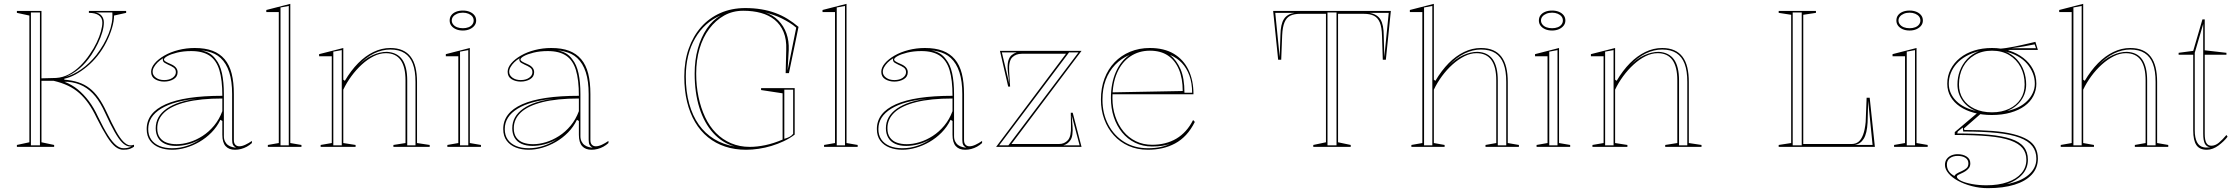

<svg xmlns="http://www.w3.org/2000/svg" viewBox="-20 -765 11657 1000"><path d="M622 15Q601 15 581 -0.5Q561 -16 537.5 -53Q514 -90 483 -152Q463 -194 441 -225.5Q419 -257 393 -280Q367 -303 334.5 -318.5Q302 -334 260 -344H196V-24L262 -10V0H68V-10L133 -24V-684L68 -698V-708H196V-357Q216 -357 235 -358Q254 -359 272 -359Q307 -361 339 -378Q371 -395 399 -423Q427 -451 448 -483Q469 -513 483.5 -543.5Q498 -574 505.5 -601Q513 -628 513 -648Q513 -672 495 -685Q477 -698 443 -698V-708H637V-698L574 -684Q574 -655 563.5 -619.5Q553 -584 534 -546Q515 -508 487 -473Q463 -443 433.5 -418.5Q404 -394 374 -377.5Q344 -361 315 -355V-350Q355 -347 387.5 -336.5Q420 -326 446 -306Q472 -286 493.5 -255.5Q515 -225 535 -182Q564 -119 584.5 -82Q605 -45 622.5 -27.5Q640 -10 656 -8Q666 -7 678 -11V-1Q668 6 658.5 9.5Q649 13 639.5 14Q630 15 622 15ZM478 -700Q498 -697 509.5 -682.5Q521 -668 521 -648Q521 -626 513 -598Q505 -570 490 -539Q475 -508 456 -479Q427 -436 393 -407.5Q359 -379 320 -364Q362 -375 404 -404.5Q446 -434 482 -479Q523 -532 546 -590Q569 -648 565 -700ZM316 -339Q355 -324 385.5 -299Q416 -274 442.5 -239Q469 -204 491 -156Q520 -96 542.5 -60.5Q565 -25 584.5 -9Q604 7 623 7Q651 7 664 -3Q662 -2 658 -2Q654 -2 649 -3Q633 -6 615.5 -23.5Q598 -41 576.5 -79Q555 -117 527 -178Q504 -229 476.5 -263Q449 -297 414 -316Q379 -335 333 -339ZM141 -8H188V-700H141Z M994 -515Q1049 -515 1087 -500.5Q1125 -486 1150 -456.5Q1175 -427 1186.5 -382Q1198 -337 1198 -275V-36Q1198 -19 1206 -11Q1214 -3 1226 -3Q1240 -3 1257.5 -11Q1275 -19 1292 -31V-20Q1280 -9 1265.5 -1Q1251 7 1235 11Q1219 15 1204 15Q1172 15 1155 -4Q1138 -23 1138 -63Q1138 -90 1138 -102.5Q1138 -115 1138 -121.5Q1138 -128 1138 -135L1128 -141Q1110 -104 1081.5 -75Q1053 -46 1018.5 -26Q984 -6 947.5 4.5Q911 15 877 15Q840 15 810 3.5Q780 -8 762 -32Q744 -56 744 -93Q744 -178 843 -222Q942 -266 1138 -266Q1138 -349 1122.5 -400Q1107 -451 1071.5 -475Q1036 -499 976 -499Q935 -499 902.5 -491Q870 -483 852 -473Q834 -463 834 -455Q834 -450 841.5 -445Q849 -440 870 -431Q905 -416 905 -389Q905 -365 884 -352.5Q863 -340 835 -340Q808 -340 787.5 -352.5Q767 -365 767 -391Q767 -413 785.5 -435Q804 -457 836 -475.5Q868 -494 909 -504.5Q950 -515 994 -515ZM1138 -252Q1024 -252 948.5 -233Q873 -214 836 -179.5Q799 -145 799 -97Q799 -67 812.5 -48.5Q826 -30 848.5 -22Q871 -14 900 -14Q931 -14 966 -24.5Q1001 -35 1034.5 -56.5Q1068 -78 1095 -110.5Q1122 -143 1138 -186ZM877 7Q916 7 954 -5.5Q992 -18 1024 -40Q993 -22 960 -13.5Q927 -5 897 -5Q863 -5 839 -16Q815 -27 803 -48Q791 -69 791 -97Q791 -159 848 -199Q905 -239 1009 -251Q886 -240 819 -199Q752 -158 752 -93Q752 -61 767 -39Q782 -17 810 -5Q838 7 877 7ZM1027 -503Q1052 -498 1071 -487Q1090 -476 1104 -456Q1126 -429 1136 -383.5Q1146 -338 1146 -275V-56Q1146 -40 1152 -28Q1158 -16 1168 -9Q1178 -2 1190 1Q1194 2 1199.5 3Q1205 4 1210 4Q1198 -2 1193.5 -11Q1189 -20 1189 -37V-275Q1189 -342 1174 -388.5Q1159 -435 1129 -463Q1115 -476 1098.5 -484Q1082 -492 1064 -496.5Q1046 -501 1027 -503ZM835 -348Q862 -348 879 -360Q896 -372 896 -389Q896 -405 883.5 -413.5Q871 -422 856 -428Q848 -432 839 -437Q830 -442 829 -449Q826 -455 830 -462Q813 -452 801 -440Q789 -428 782 -415.5Q775 -403 775 -391Q775 -373 792 -360.5Q809 -348 835 -348Z M1492 -20 1550 -10V0H1375V-10L1432 -20V-702H1367V-713L1492 -745ZM1441 -8H1484V-734L1441 -726Z M2218 -10V0H2029V-10L2092 -20V-346Q2092 -417 2066.5 -452.5Q2041 -488 1990 -488Q1958 -488 1926 -472Q1894 -456 1864.5 -429Q1835 -402 1810 -368Q1785 -334 1768 -298V-20L1832 -10V0H1650V-10L1708 -20V-472H1642V-483L1768 -515V-350L1776 -344Q1808 -398 1845.5 -436Q1883 -474 1925.5 -494.5Q1968 -515 2013 -515Q2049 -515 2075.5 -503.5Q2102 -492 2119 -469.5Q2136 -447 2144 -414Q2152 -381 2152 -338V-20ZM1716 -8H1760V-504L1716 -496ZM2101 -8H2144V-338Q2144 -396 2130 -433Q2116 -470 2087 -488.5Q2058 -507 2013 -507Q1970 -507 1927.5 -486.5Q1885 -466 1844 -422Q1881 -460 1920 -477.5Q1959 -495 1995 -495Q2049 -492 2075 -455Q2101 -418 2101 -346Z M2391 -606Q2370 -606 2354.5 -613Q2339 -620 2330.5 -631.5Q2322 -643 2322 -658Q2322 -674 2330.5 -685.5Q2339 -697 2354.5 -703.5Q2370 -710 2391 -710Q2411 -710 2426.5 -703.5Q2442 -697 2451 -685.5Q2460 -674 2460 -658Q2460 -643 2451 -631.5Q2442 -620 2426.5 -613Q2411 -606 2391 -606ZM2310 0V-10L2367 -20V-472H2302V-483L2427 -515V-20L2485 -10V0ZM2376 -8H2419V-504L2376 -496ZM2391 -618Q2407 -618 2420 -623Q2433 -628 2440 -637.5Q2447 -647 2447 -658Q2447 -670 2440 -679Q2433 -688 2420 -693.5Q2407 -699 2391 -699Q2374 -699 2361 -693.5Q2348 -688 2340.5 -679Q2333 -670 2333 -658Q2333 -647 2340.5 -637.5Q2348 -628 2361 -623Q2374 -618 2391 -618Z M2851 -515Q2906 -515 2944 -500.5Q2982 -486 3007 -456.5Q3032 -427 3043.5 -382Q3055 -337 3055 -275V-36Q3055 -19 3063 -11Q3071 -3 3083 -3Q3097 -3 3114.5 -11Q3132 -19 3149 -31V-20Q3137 -9 3122.5 -1Q3108 7 3092 11Q3076 15 3061 15Q3029 15 3012 -4Q2995 -23 2995 -63Q2995 -90 2995 -102.5Q2995 -115 2995 -121.5Q2995 -128 2995 -135L2985 -141Q2967 -104 2938.5 -75Q2910 -46 2875.5 -26Q2841 -6 2804.5 4.5Q2768 15 2734 15Q2697 15 2667 3.5Q2637 -8 2619 -32Q2601 -56 2601 -93Q2601 -178 2700 -222Q2799 -266 2995 -266Q2995 -349 2979.5 -400Q2964 -451 2928.5 -475Q2893 -499 2833 -499Q2792 -499 2759.5 -491Q2727 -483 2709 -473Q2691 -463 2691 -455Q2691 -450 2698.5 -445Q2706 -440 2727 -431Q2762 -416 2762 -389Q2762 -365 2741 -352.5Q2720 -340 2692 -340Q2665 -340 2644.5 -352.5Q2624 -365 2624 -391Q2624 -413 2642.5 -435Q2661 -457 2693 -475.5Q2725 -494 2766 -504.5Q2807 -515 2851 -515ZM2995 -252Q2881 -252 2805.5 -233Q2730 -214 2693 -179.5Q2656 -145 2656 -97Q2656 -67 2669.5 -48.5Q2683 -30 2705.5 -22Q2728 -14 2757 -14Q2788 -14 2823 -24.5Q2858 -35 2891.5 -56.5Q2925 -78 2952 -110.5Q2979 -143 2995 -186ZM2734 7Q2773 7 2811 -5.5Q2849 -18 2881 -40Q2850 -22 2817 -13.5Q2784 -5 2754 -5Q2720 -5 2696 -16Q2672 -27 2660 -48Q2648 -69 2648 -97Q2648 -159 2705 -199Q2762 -239 2866 -251Q2743 -240 2676 -199Q2609 -158 2609 -93Q2609 -61 2624 -39Q2639 -17 2667 -5Q2695 7 2734 7ZM2884 -503Q2909 -498 2928 -487Q2947 -476 2961 -456Q2983 -429 2993 -383.5Q3003 -338 3003 -275V-56Q3003 -40 3009 -28Q3015 -16 3025 -9Q3035 -2 3047 1Q3051 2 3056.5 3Q3062 4 3067 4Q3055 -2 3050.5 -11Q3046 -20 3046 -37V-275Q3046 -342 3031 -388.5Q3016 -435 2986 -463Q2972 -476 2955.5 -484Q2939 -492 2921 -496.5Q2903 -501 2884 -503ZM2692 -348Q2719 -348 2736 -360Q2753 -372 2753 -389Q2753 -405 2740.5 -413.5Q2728 -422 2713 -428Q2705 -432 2696 -437Q2687 -442 2686 -449Q2683 -455 2687 -462Q2670 -452 2658 -440Q2646 -428 2639 -415.5Q2632 -403 2632 -391Q2632 -373 2649 -360.5Q2666 -348 2692 -348Z M3944 -296V-306H4119V-64Q4093 -44 4062 -29.5Q4031 -15 3998 -5Q3965 5 3931 10Q3897 15 3866 15Q3807 15 3757 -1.5Q3707 -18 3667.5 -50Q3628 -82 3600.5 -128.5Q3573 -175 3558.5 -234.5Q3544 -294 3544 -366Q3544 -446 3567 -511.5Q3590 -577 3631.5 -624Q3673 -671 3731.5 -697Q3790 -723 3862 -723Q3906 -723 3945 -716.5Q3984 -710 4018 -697.5Q4052 -685 4082 -666.5Q4112 -648 4139 -625L4089 -384H4072L4075 -506Q4077 -560 4061 -598.5Q4045 -637 4015 -661.5Q3985 -686 3943.5 -697.5Q3902 -709 3851 -709Q3796 -709 3751.5 -684Q3707 -659 3674 -615Q3641 -571 3623.5 -511.5Q3606 -452 3606 -382Q3606 -318 3618 -260.5Q3630 -203 3652.5 -155Q3675 -107 3709 -72.5Q3743 -38 3787.5 -19Q3832 0 3885 0Q3923 0 3966 -9Q4009 -18 4056 -38V-279ZM3806 -2Q3741 -21 3694.5 -72.5Q3648 -124 3623 -202.5Q3598 -281 3598 -382Q3598 -452 3614.5 -511.5Q3631 -571 3661.5 -616Q3692 -661 3734 -685Q3649 -649 3600.5 -565.5Q3552 -482 3552 -366Q3552 -288 3569.5 -225Q3587 -162 3619.5 -116Q3652 -70 3699.5 -41Q3747 -12 3806 -2ZM4065 -42Q4080 -46 4091.5 -52Q4103 -58 4111 -68V-298H4065ZM4082 -398 4127 -621Q4111 -635 4091.5 -647Q4072 -659 4052 -669Q4032 -679 4010 -686.5Q3988 -694 3965 -700Q4006 -687 4034 -658.5Q4062 -630 4076 -591Q4090 -552 4088 -504Z M4389 -20 4447 -10V0H4272V-10L4329 -20V-702H4264V-713L4389 -745ZM4338 -8H4381V-734L4338 -726Z M4797 -515Q4852 -515 4890 -500.5Q4928 -486 4953 -456.5Q4978 -427 4989.5 -382Q5001 -337 5001 -275V-36Q5001 -19 5009 -11Q5017 -3 5029 -3Q5043 -3 5060.5 -11Q5078 -19 5095 -31V-20Q5083 -9 5068.5 -1Q5054 7 5038 11Q5022 15 5007 15Q4975 15 4958 -4Q4941 -23 4941 -63Q4941 -90 4941 -102.5Q4941 -115 4941 -121.5Q4941 -128 4941 -135L4931 -141Q4913 -104 4884.5 -75Q4856 -46 4821.5 -26Q4787 -6 4750.5 4.5Q4714 15 4680 15Q4643 15 4613 3.5Q4583 -8 4565 -32Q4547 -56 4547 -93Q4547 -178 4646 -222Q4745 -266 4941 -266Q4941 -349 4925.5 -400Q4910 -451 4874.5 -475Q4839 -499 4779 -499Q4738 -499 4705.5 -491Q4673 -483 4655 -473Q4637 -463 4637 -455Q4637 -450 4644.5 -445Q4652 -440 4673 -431Q4708 -416 4708 -389Q4708 -365 4687 -352.5Q4666 -340 4638 -340Q4611 -340 4590.5 -352.5Q4570 -365 4570 -391Q4570 -413 4588.5 -435Q4607 -457 4639 -475.5Q4671 -494 4712 -504.5Q4753 -515 4797 -515ZM4941 -252Q4827 -252 4751.5 -233Q4676 -214 4639 -179.5Q4602 -145 4602 -97Q4602 -67 4615.5 -48.5Q4629 -30 4651.5 -22Q4674 -14 4703 -14Q4734 -14 4769 -24.5Q4804 -35 4837.5 -56.5Q4871 -78 4898 -110.5Q4925 -143 4941 -186ZM4680 7Q4719 7 4757 -5.5Q4795 -18 4827 -40Q4796 -22 4763 -13.5Q4730 -5 4700 -5Q4666 -5 4642 -16Q4618 -27 4606 -48Q4594 -69 4594 -97Q4594 -159 4651 -199Q4708 -239 4812 -251Q4689 -240 4622 -199Q4555 -158 4555 -93Q4555 -61 4570 -39Q4585 -17 4613 -5Q4641 7 4680 7ZM4830 -503Q4855 -498 4874 -487Q4893 -476 4907 -456Q4929 -429 4939 -383.5Q4949 -338 4949 -275V-56Q4949 -40 4955 -28Q4961 -16 4971 -9Q4981 -2 4993 1Q4997 2 5002.5 3Q5008 4 5013 4Q5001 -2 4996.5 -11Q4992 -20 4992 -37V-275Q4992 -342 4977 -388.5Q4962 -435 4932 -463Q4918 -476 4901.5 -484Q4885 -492 4867 -496.5Q4849 -501 4830 -503ZM4638 -348Q4665 -348 4682 -360Q4699 -372 4699 -389Q4699 -405 4686.5 -413.5Q4674 -422 4659 -428Q4651 -432 4642 -437Q4633 -442 4632 -449Q4629 -455 4633 -462Q4616 -452 4604 -440Q4592 -428 4585 -415.5Q4578 -403 4578 -391Q4578 -373 4595 -360.5Q4612 -348 4638 -348Z M5168 0 5532 -485H5302Q5271 -485 5252 -466Q5233 -447 5236 -393L5241 -314H5231L5188 -500H5613L5248 -15H5496Q5524 -15 5542 -35Q5560 -55 5558 -111L5557 -178H5567L5613 0ZM5237 -328 5229 -394Q5226 -428 5231.5 -448Q5237 -468 5249 -478Q5261 -488 5275 -492H5198ZM5184 -8H5232L5597 -492H5548ZM5518 -8H5603L5562 -163L5566 -110Q5570 -57 5555.5 -35.5Q5541 -14 5518 -8Z M5969 -515Q6043 -515 6093.5 -485Q6144 -455 6170 -401Q6196 -347 6196 -274H5774V-284L6140 -291Q6140 -357 6120 -404Q6100 -451 6062.5 -476Q6025 -501 5969 -501Q5912 -501 5867.5 -471.5Q5823 -442 5798.5 -386.5Q5774 -331 5774 -254Q5774 -203 5789 -158.5Q5804 -114 5831 -81Q5858 -48 5896 -29.5Q5934 -11 5981 -11Q6016 -11 6048 -19Q6080 -27 6107 -43Q6134 -59 6156 -83.5Q6178 -108 6194 -140L6203 -130Q6183 -90 6157.5 -62.5Q6132 -35 6100.5 -18Q6069 -1 6033.5 7Q5998 15 5959 15Q5903 15 5858 -5Q5813 -25 5781 -60.5Q5749 -96 5731.5 -143.5Q5714 -191 5714 -246Q5714 -307 5732.5 -356Q5751 -405 5785 -440.5Q5819 -476 5866 -495.5Q5913 -515 5969 -515ZM5722 -246Q5722 -173 5752.5 -115.5Q5783 -58 5836 -25.5Q5889 7 5959 7Q5996 7 6025.5 0.5Q6055 -6 6078 -18Q6061 -10 6036 -6Q6011 -2 5981 -2Q5932 -2 5892 -21.5Q5852 -41 5824 -75.5Q5796 -110 5781 -155.5Q5766 -201 5766 -254Q5766 -332 5792 -390.5Q5818 -449 5863 -479Q5820 -461 5788 -427.5Q5756 -394 5739 -348.5Q5722 -303 5722 -246ZM6149 -282H6189Q6189 -332 6175 -371Q6161 -410 6135.5 -437Q6110 -464 6074 -479Q6108 -452 6128.5 -405Q6149 -358 6149 -282Z M6820 0V-10L6886 -24V-693H6751Q6721 -693 6701 -683.5Q6681 -674 6670.5 -649.5Q6660 -625 6658 -582L6653 -454H6637L6611 -708H7224L7198 -454H7182L7178 -577Q7177 -623 7166.5 -648Q7156 -673 7135.5 -683Q7115 -693 7084 -693H6949V-24L7015 -10V0ZM6645 -468 6649 -584Q6650 -639 6667 -665.5Q6684 -692 6722 -698H6622ZM6894 -8H6941V-700H6894ZM7190 -468 7213 -698H7113Q7153 -691 7170 -663.5Q7187 -636 7187 -578Z M7891 -10V0H7717V-10L7773 -20V-346Q7773 -417 7747.5 -452.5Q7722 -488 7670 -488Q7639 -488 7607 -472Q7575 -456 7545 -429Q7515 -402 7490 -368Q7465 -334 7448 -298V-20L7504 -10V0H7331V-10L7388 -20V-702H7323V-713L7448 -745V-350L7456 -344Q7488 -398 7525.5 -436Q7563 -474 7605.5 -494.5Q7648 -515 7693 -515Q7730 -515 7756.5 -503.5Q7783 -492 7800 -469.5Q7817 -447 7825 -414Q7833 -381 7833 -338V-20ZM7397 -8H7440V-734L7397 -726ZM7781 -8H7825V-338Q7825 -396 7811 -433Q7797 -470 7768 -488.5Q7739 -507 7693 -507Q7651 -507 7608 -486.5Q7565 -466 7524 -422Q7562 -460 7600.5 -477.5Q7639 -495 7675 -495Q7729 -493 7755 -455.5Q7781 -418 7781 -346Z M8064 -606Q8043 -606 8027.5 -613Q8012 -620 8003.5 -631.5Q7995 -643 7995 -658Q7995 -674 8003.5 -685.5Q8012 -697 8027.5 -703.5Q8043 -710 8064 -710Q8084 -710 8099.5 -703.5Q8115 -697 8124 -685.5Q8133 -674 8133 -658Q8133 -643 8124 -631.5Q8115 -620 8099.5 -613Q8084 -606 8064 -606ZM7983 0V-10L8040 -20V-472H7975V-483L8100 -515V-20L8158 -10V0ZM8049 -8H8092V-504L8049 -496ZM8064 -618Q8080 -618 8093 -623Q8106 -628 8113 -637.5Q8120 -647 8120 -658Q8120 -670 8113 -679Q8106 -688 8093 -693.5Q8080 -699 8064 -699Q8047 -699 8034 -693.5Q8021 -688 8013.5 -679Q8006 -670 8006 -658Q8006 -647 8013.5 -637.5Q8021 -628 8034 -623Q8047 -618 8064 -618Z M8842 -10V0H8653V-10L8716 -20V-346Q8716 -417 8690.5 -452.5Q8665 -488 8614 -488Q8582 -488 8550 -472Q8518 -456 8488.5 -429Q8459 -402 8434 -368Q8409 -334 8392 -298V-20L8456 -10V0H8274V-10L8332 -20V-472H8266V-483L8392 -515V-350L8400 -344Q8432 -398 8469.5 -436Q8507 -474 8549.5 -494.5Q8592 -515 8637 -515Q8673 -515 8699.5 -503.5Q8726 -492 8743 -469.5Q8760 -447 8768 -414Q8776 -381 8776 -338V-20ZM8340 -8H8384V-504L8340 -496ZM8725 -8H8768V-338Q8768 -396 8754 -433Q8740 -470 8711 -488.5Q8682 -507 8637 -507Q8594 -507 8551.5 -486.5Q8509 -466 8468 -422Q8505 -460 8544 -477.5Q8583 -495 8619 -495Q8673 -492 8699 -455Q8725 -418 8725 -346Z M9244 0V-10L9309 -20V-688L9244 -698V-708H9438V-698L9372 -688V-15H9624Q9645 -15 9659.5 -26.5Q9674 -38 9683.5 -63Q9693 -88 9697 -129L9702 -256H9718L9745 0ZM9317 -8H9364V-700H9317ZM9733 -10 9710 -240 9707 -127Q9704 -70 9687 -42.5Q9670 -15 9640 -10Z M9926 -606Q9905 -606 9889.5 -613Q9874 -620 9865.5 -631.5Q9857 -643 9857 -658Q9857 -674 9865.5 -685.5Q9874 -697 9889.5 -703.5Q9905 -710 9926 -710Q9946 -710 9961.5 -703.5Q9977 -697 9986 -685.5Q9995 -674 9995 -658Q9995 -643 9986 -631.5Q9977 -620 9961.5 -613Q9946 -606 9926 -606ZM9845 0V-10L9902 -20V-472H9837V-483L9962 -515V-20L10020 -10V0ZM9911 -8H9954V-504L9911 -496ZM9926 -618Q9942 -618 9955 -623Q9968 -628 9975 -637.5Q9982 -647 9982 -658Q9982 -670 9975 -679Q9968 -688 9955 -693.5Q9942 -699 9926 -699Q9909 -699 9896 -693.5Q9883 -688 9875.5 -679Q9868 -670 9868 -658Q9868 -647 9875.5 -637.5Q9883 -628 9896 -623Q9909 -618 9926 -618Z M10334 215Q10291 215 10250.5 204.5Q10210 194 10178.5 177Q10147 160 10128.5 138Q10110 116 10110 94Q10110 76 10119 63.5Q10128 51 10143 44.5Q10158 38 10176 38Q10204 38 10223 50.5Q10242 63 10242 86Q10242 101 10234.5 110.5Q10227 120 10217 126.5Q10207 133 10196.5 137.5Q10186 142 10179 146Q10172 150 10172 155Q10172 166 10193.5 176.5Q10215 187 10250.5 193.5Q10286 200 10326 200Q10389 200 10436 183.5Q10483 167 10508.5 137Q10534 107 10534 67Q10534 31 10514 6.5Q10494 -18 10451 -33.5Q10408 -49 10336.5 -55.5Q10265 -62 10161 -62V-77L10285 -182L10297 -173L10209 -96L10211 -88Q10294 -88 10357.5 -83Q10421 -78 10466 -66.5Q10511 -55 10539.5 -38Q10568 -21 10581 4Q10594 29 10594 61Q10594 110 10562 144.5Q10530 179 10472 197Q10414 215 10334 215ZM10354 -166Q10304 -166 10261.5 -177.5Q10219 -189 10188 -210Q10157 -231 10139.5 -261Q10122 -291 10122 -329Q10122 -370 10139.5 -404Q10157 -438 10188 -463Q10219 -488 10261.5 -501.5Q10304 -515 10355 -515Q10403 -515 10444.5 -501.5Q10486 -488 10518 -463.5Q10550 -439 10568 -405Q10586 -371 10586 -329Q10586 -295 10570.5 -265Q10555 -235 10525 -213Q10495 -191 10451.5 -178.5Q10408 -166 10354 -166ZM10355 -180Q10406 -180 10444.5 -198.5Q10483 -217 10504 -249.5Q10525 -282 10525 -325Q10525 -376 10504 -415.5Q10483 -455 10445 -478Q10407 -501 10355 -501Q10303 -501 10264 -478Q10225 -455 10204 -415.5Q10183 -376 10183 -325Q10183 -282 10204 -249.5Q10225 -217 10264 -198.5Q10303 -180 10355 -180ZM10441 -491 10388 -511Q10409 -512 10429 -515Q10449 -518 10469.5 -522Q10490 -526 10509.5 -530.5Q10529 -535 10547 -539Q10565 -543 10581 -547L10594 -505H10441ZM10160 152Q10160 147 10168.5 141Q10177 135 10198 126Q10211 120 10221.5 111.5Q10232 103 10232 86Q10232 67 10216.5 57Q10201 47 10176 47Q10152 47 10136 58.5Q10120 70 10120 92Q10120 100 10122 108.5Q10124 117 10129 125Q10134 133 10141.5 139.5Q10149 146 10160 152ZM10432 194Q10468 187 10496.5 175Q10525 163 10545 146Q10565 129 10575.5 108Q10586 87 10586 61Q10586 23 10565 -4Q10544 -31 10499 -48Q10454 -65 10381.5 -72.5Q10309 -80 10205 -80L10203 -101L10177 -80L10174 -70Q10269 -70 10338.5 -63.5Q10408 -57 10453.5 -42Q10499 -27 10520.5 0Q10542 27 10542 67Q10542 112 10512 144.5Q10482 177 10432 194ZM10272 -187Q10226 -205 10200.5 -242Q10175 -279 10175 -325Q10175 -362 10187.5 -396Q10200 -430 10225 -457Q10250 -484 10288 -499Q10250 -489 10220.5 -472.5Q10191 -456 10171 -433.5Q10151 -411 10140.5 -384.5Q10130 -358 10130 -329Q10130 -303 10140 -280.5Q10150 -258 10169 -239Q10188 -220 10214.5 -207Q10241 -194 10272 -187ZM10434 -187Q10467 -194 10493 -207Q10519 -220 10538 -239Q10557 -258 10567.5 -281Q10578 -304 10578 -329Q10578 -358 10567.5 -384Q10557 -410 10538 -432.5Q10519 -455 10490 -471.5Q10461 -488 10424 -497Q10461 -482 10485 -455.5Q10509 -429 10521 -395.5Q10533 -362 10533 -325Q10533 -279 10507 -242.5Q10481 -206 10434 -187ZM10457 -514H10584L10577 -534Q10553 -529 10522 -523.5Q10491 -518 10457 -514Z M11273 -10V0H11099V-10L11155 -20V-346Q11155 -417 11129.5 -452.5Q11104 -488 11052 -488Q11021 -488 10989 -472Q10957 -456 10927 -429Q10897 -402 10872 -368Q10847 -334 10830 -298V-20L10886 -10V0H10713V-10L10770 -20V-702H10705V-713L10830 -745V-350L10838 -344Q10870 -398 10907.5 -436Q10945 -474 10987.5 -494.5Q11030 -515 11075 -515Q11112 -515 11138.5 -503.5Q11165 -492 11182 -469.5Q11199 -447 11207 -414Q11215 -381 11215 -338V-20ZM10779 -8H10822V-734L10779 -726ZM11163 -8H11207V-338Q11207 -396 11193 -433Q11179 -470 11150 -488.5Q11121 -507 11075 -507Q11033 -507 10990 -486.5Q10947 -466 10906 -422Q10944 -460 10982.5 -477.5Q11021 -495 11057 -495Q11111 -493 11137 -455.5Q11163 -418 11163 -346Z M11474 15Q11436 15 11419.5 -9.5Q11403 -34 11403 -86V-480H11327V-490L11403 -500L11451 -664H11463V-503L11576 -490V-480H11463V-69Q11463 -35 11471.5 -20.5Q11480 -6 11497 -6Q11518 -6 11537 -22Q11556 -38 11576 -62L11582 -53Q11573 -41 11561 -29.5Q11549 -18 11535 -7.5Q11521 3 11505.5 9Q11490 15 11474 15ZM11492 2Q11472 0 11463.5 -17Q11455 -34 11455 -69V-640L11411 -490V-86Q11411 -66 11414 -51Q11417 -36 11422.5 -25Q11428 -14 11437 -7Q11446 0 11457 2Q11466 4 11474.5 3.5Q11483 3 11492 2Z"/></svg>

Font: Kalnia Glaze Thin Light
Style: Regular
Weight: 300
Version: Version 1.110